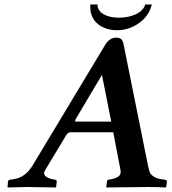

<svg xmlns="http://www.w3.org/2000/svg" viewBox="-20 -824 759 846"><path d="M315.9 -288.1H470.2Q465.3 -315.9 429.2 -494.1Q429.2 -494.1 314 -299.8Q307.1 -288.1 315.9 -288.1ZM632.8 -90.8Q636.7 -72.8 640.4 -64Q644 -55.2 657 -46.1Q669.9 -37.1 691.9 -34.2L706.1 -32.2Q715.8 -30.3 715.8 -22.9L711.9 0L710 2Q672.9 0 633.8 0L450.2 2L448.2 0L451.2 -22.9Q452.1 -30.8 458 -32.2L469.2 -34.2Q491.2 -38.1 502.7 -47.1Q514.2 -56.2 511.2 -73.2L479 -241.2H290Q278.8 -241.2 271 -227.1L178.2 -73.2Q169.4 -58.1 180.2 -48.1Q190.9 -38.1 211.9 -34.2L223.1 -32.2Q230 -31.2 230 -22.9L227.1 0L225.1 2Q137.2 0 101.1 0L15.1 2L13.2 0L15.1 -22.9Q16.1 -30.8 24.9 -32.2L39.1 -34.2Q91.8 -42 123.5 -94.7L443.8 -627Q462.9 -657.7 491.2 -658.2Q507.3 -658.2 514.6 -651.1Q522 -644 524.9 -627ZM648.9 -804.2Q636.7 -753.4 592.3 -722.2Q547.9 -690.9 497.1 -690.9Q443.8 -690.9 410.9 -718.5Q377.9 -746.1 377.9 -793V-804.2H409.2Q410.2 -776.4 436.5 -761.2Q462.9 -746.1 504.9 -746.1Q544.9 -746.1 577.9 -761Q610.8 -775.9 620.1 -804.2Z"/></svg>

Font: Linux Libertine
Style: Semibold Italic
Weight: 600
Italic angle: -11.5°
Designer: Philipp H. Poll
Foundry: Philipp H. Poll
Version: Version 5.1.2 ; ttfautohint (v0.9)